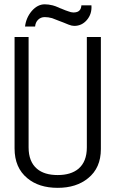

<svg xmlns="http://www.w3.org/2000/svg" viewBox="-20 -858 540 895"><path d="M47.9 -685.5V-166Q47.9 -76.2 107.4 -27.3Q161.1 17.6 249 17.6Q335.9 17.6 390.6 -27.3Q450.2 -75.2 450.2 -163.1V-685.5H384.8V-170.9Q384.8 -104.5 345.7 -71.3Q310.5 -42 249 -42Q186.5 -42 152.3 -71.3Q113.3 -104.5 113.3 -170.9V-685.5ZM360.4 -833H359.4Q358.4 -818.4 351.6 -810.5Q342.8 -799.8 322.3 -799.8Q311.5 -799.8 296.9 -805.7Q287.1 -808.6 266.6 -817.4L258.8 -820.3L254.9 -822.3Q237.3 -830.1 225.6 -833Q206.1 -837.9 188.5 -837.9Q155.3 -837.9 127.9 -806.6Q101.6 -775.4 96.7 -734.4H143.6Q145.5 -753.9 157.2 -765.6Q169.9 -778.3 188.5 -778.3Q205.1 -778.3 222.7 -773.4Q234.4 -769.5 257.8 -759.8L273.4 -753.9Q291 -746.1 299.8 -743.2Q314.5 -737.3 326.2 -737.3Q361.3 -737.3 384.8 -764.6Q409.2 -793 406.2 -833Z"/></svg>

Font: DotumChe
Style: Regular
Weight: 400
Monospace: yes
Version: Version 2.21